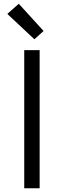

<svg xmlns="http://www.w3.org/2000/svg" viewBox="-20 -1002 340 1022"><path d="M109 0V-735H191V0ZM163 -793 19 -928 80 -982 212 -837Z"/></svg>

Font: Iosevka Aile
Style: Regular
Weight: 400
Designer: Belleve Invis
Foundry: Belleve Invis
Version: Version 28.0.1; ttfautohint (v1.8.4)